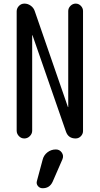

<svg xmlns="http://www.w3.org/2000/svg" viewBox="-20 -750 540 1040"><path d="M70.3 -42V-688.5Q70.3 -705.1 82.5 -717.8Q94.7 -730.5 112.3 -730.5Q130.9 -730.5 146.5 -719.2Q162.1 -708 168 -690.4L347.7 -170.9Q347.7 -169.9 348.6 -169.9Q349.6 -169.9 349.6 -170.9V-690.4Q349.6 -706.1 361.8 -718.3Q374 -730.5 390.1 -730.5Q406.2 -730.5 418 -718.3Q429.7 -706.1 429.7 -690.4V-40Q429.7 -24.4 418 -12.2Q406.2 0 389.6 0Q349.6 0 336.9 -38.1L156.2 -558.6Q156.2 -559.6 155.3 -559.6Q154.3 -559.6 154.3 -558.6V-42Q154.3 -25.4 141.6 -12.7Q128.9 0 111.8 0Q94.7 0 82.5 -12.7Q70.3 -25.4 70.3 -42ZM282.2 59.6H283.2Q302.7 59.6 314.5 76.2Q326.2 92.8 318.4 112.3L265.6 233.4Q249 270.5 210 269.5Q195.3 269.5 185.5 257.8Q175.8 246.1 179.7 231.4L210.9 115.2Q216.8 90.8 236.8 75.2Q256.8 59.6 282.2 59.6Z"/></svg>

Font: Rounded Mgen+ 1mn regular
Style: Regular
Weight: 400
Designer: [Source Han Sans]
Ryoko NISHIZUKA  (kana & ideographs); Paul D. Hunt (Latin, Greek & Cyrillic); Wenlong ZHANG  (bopomofo
Version: Version 1.059.20150602